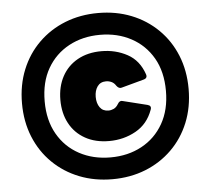

<svg xmlns="http://www.w3.org/2000/svg" viewBox="-53 -806 962 877"><g transform="rotate(-5 428.0 -367.0)"><path d="M428 14Q346 14 276.5 -13.5Q207 -41 155 -92Q103 -143 74.5 -213Q46 -283 46 -367Q46 -451 74.5 -521Q103 -591 155 -642Q207 -693 276.5 -720.5Q346 -748 428 -748Q510 -748 579.5 -720.5Q649 -693 701 -642Q753 -591 781.5 -521Q810 -451 810 -367Q810 -283 781.5 -213Q753 -143 701 -92Q649 -41 579.5 -13.5Q510 14 428 14ZM428 -86Q508 -86 571 -120Q634 -154 670 -217Q706 -280 706 -367Q706 -455 670 -517.5Q634 -580 571 -614Q508 -648 428 -648Q348 -648 285 -614Q222 -580 186 -517.5Q150 -455 150 -367Q150 -280 186 -217Q222 -154 285 -120Q348 -86 428 -86ZM428 -161Q365 -161 318.5 -187Q272 -213 247 -259.5Q222 -306 222 -367Q222 -428 247 -474.5Q272 -521 318.5 -547Q365 -573 428 -573Q493 -573 546.5 -544Q600 -515 622 -450Q628 -432 609 -427L506 -399Q493 -395 482 -410Q474 -423 462 -428.5Q450 -434 437 -434Q411 -434 397.5 -415Q384 -396 384 -367Q384 -338 397.5 -319Q411 -300 437 -300Q449 -300 461 -305.5Q473 -311 482 -326Q491 -342 504 -338L617 -310Q636 -305 629 -287Q606 -223 550.5 -192Q495 -161 428 -161Z"/></g></svg>

Font: LINE Seed Sans Heavy
Style: Regular
Weight: 900
Designer: LINE VX Design & Dalton Maag Ltd & Sandoll Inc
Foundry: Dalton Maag Ltd
Version: Version 1.003